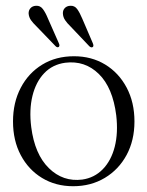

<svg xmlns="http://www.w3.org/2000/svg" viewBox="-20 -634 510 664"><path d="M236 -439.5Q296.5 -439.5 343.8 -410.8Q391 -382 418 -331Q445 -280 445 -214Q445 -148.5 417.8 -98Q390.5 -47.5 342.5 -18.8Q294.5 10 233 10Q172.5 10 125.5 -18.5Q78.5 -47 51.8 -97.5Q25 -148 25 -214Q25 -279.5 51.8 -330.5Q78.5 -381.5 126 -410.5Q173.5 -439.5 236 -439.5ZM264.5 -13Q306.5 -19 335.5 -48.8Q364.5 -78.5 376.8 -126.5Q389 -174.5 382 -235Q370 -331 321.8 -378.2Q273.5 -425.5 205.5 -417Q161.5 -411 132.8 -380.8Q104 -350.5 92.2 -302.2Q80.5 -254 88 -194.5Q100 -100.5 149 -52.5Q198 -4.5 264.5 -13ZM146 -569.5 183.5 -484.5Q187.5 -476 183.5 -472Q178.5 -468 172 -474.5L105.5 -543.5Q94.5 -554 87.2 -564.2Q80 -574.5 79 -587Q78.5 -598 85.5 -605.8Q92.5 -613.5 104.5 -614Q119 -615 128.2 -602.8Q137.5 -590.5 146 -569.5ZM264.5 -569.5 301 -484.5Q305 -475 301 -471.5Q295.5 -468 289 -474L223 -543.5Q212 -554 205 -564.5Q198 -575 197.5 -587.5Q197 -598.5 204 -606Q211 -613.5 223 -614Q238 -615 247 -602.5Q256 -590 264.5 -569.5Z"/></svg>

Font: Fraunces 144pt Soft Light
Style: Regular
Weight: 300
Version: Version 1.000;[0bf87f6ff]